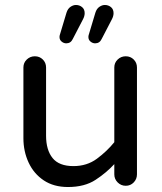

<svg xmlns="http://www.w3.org/2000/svg" viewBox="-20 -741 649 771"><path d="M253 10Q196 10 156 -16.5Q116 -43 95 -88Q74 -133 74 -186V-470Q74 -489 87.5 -502Q101 -515 120 -515Q139 -515 152 -502Q165 -489 165 -470V-196Q165 -139 191 -106.5Q217 -74 275 -74Q329 -74 369 -103.5Q409 -133 439 -170V-470Q439 -489 452.5 -502Q466 -515 485 -515Q504 -515 517 -502Q530 -489 530 -470V-41Q530 -22 517 -8.5Q504 5 485 5Q466 5 452.5 -8.5Q439 -22 439 -41V-82Q408 -48 364 -19Q320 10 253 10ZM362 -567Q352 -567 343.5 -574Q335 -581 335 -592Q335 -597 336 -600L363 -690Q368 -706 379 -713.5Q390 -721 401 -721Q415 -721 425.5 -712.5Q436 -704 436 -688Q436 -676 429 -663L388 -584Q380 -567 362 -567ZM246 -567Q236 -567 227.5 -574Q219 -581 219 -592Q219 -597 220 -600L247 -690Q252 -706 263 -713.5Q274 -721 285 -721Q299 -721 309.5 -712.5Q320 -704 320 -688Q320 -676 313 -663L272 -584Q264 -567 246 -567Z"/></svg>

Font: Varela Round
Style: Regular
Weight: 400
Designer: Joe Prince, Avraham Cornfeld
Foundry: Joe Prince, Avraham Cornfeld
Version: Version 3.010; ttfautohint (v1.8.4.7-5d5b)